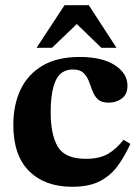

<svg xmlns="http://www.w3.org/2000/svg" viewBox="-20 -704 535 735"><path d="M453 -169 479 -153Q459 -109 432.5 -71.5Q406 -34 364.5 -11.5Q323 11 256 11Q152 11 91.5 -49Q31 -109 31 -226Q31 -302 58.5 -360.5Q86 -419 142.5 -452.5Q199 -486 285 -486Q371 -486 419.5 -454.5Q468 -423 468 -376Q468 -343 446.5 -327Q425 -311 396 -311Q368 -311 354.5 -324Q341 -337 334 -356Q327 -375 320 -393.5Q313 -412 299.5 -425Q286 -438 259 -438Q213 -438 193.5 -396Q174 -354 174 -274Q174 -188 201.5 -142Q229 -96 309 -96Q360 -96 392.5 -114.5Q425 -133 453 -169ZM179 -521H120L227 -684H320L426 -521H368L274 -612Z"/></svg>

Font: STIX Two Text
Style: Bold
Weight: 700
Designer: Ross Mills, John Hudson & Paul Hanslow, Tiro Typeworks Ltd; with prior portions MicroPress Inc., and Coen Hoffman.
Foundry: Tiro Typeworks Ltd
Version: Version 2.13 b171